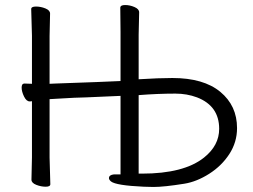

<svg xmlns="http://www.w3.org/2000/svg" viewBox="-20 -731 1007 763"><path d="M590 12 551 11Q441 6 421 -10Q413 -17 413 -23Q413 -36 433 -38H459V-350Q364 -346 322 -344Q274 -343 229.5 -340Q185 -337 177 -337V-105L180 1Q180 11 161.5 11Q143 11 124 3.5Q105 -4 105 -17L107 -106V-329Q104 -328 99 -328H98Q85 -328 75.5 -347.5Q66 -367 66 -383Q66 -399 77 -399H78L107 -398V-589L104 -695Q104 -705 123 -705Q142 -705 160.5 -697.5Q179 -690 179 -677L177 -588V-398Q178 -398 199.5 -399Q221 -400 365 -405Q417 -407 459 -409V-604L458 -700Q458 -711 477 -711Q496 -711 514.5 -703Q533 -695 533 -682L531 -593V-416Q612 -421 665 -421Q789 -421 855.5 -366Q922 -311 922 -222Q922 -166 891.5 -119Q861 -72 811.5 -40.5Q762 -9 713 -1Q632 12 590 12ZM677 -359Q607 -359 531 -353V-41H544Q711 -41 791 -105Q851 -153 851 -219Q851 -310 763 -344Q723 -359 677 -359Z"/></svg>

Font: Moon Stars Kai T
Style: Regular
Weight: 400
Designer: GuiWonder
Version: Version 1.101